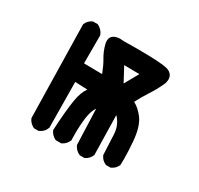

<svg xmlns="http://www.w3.org/2000/svg" viewBox="-103 -546 705 681"><g transform="rotate(30 250.0 -205.5)"><path d="M241.7 -45.4Q241.7 -33.2 242.2 -19Q234.4 -1 218.3 6.8L216.8 7.8H193.4Q175.8 -1 168.5 -17.6L168 -19Q171.9 -97.7 179.7 -146Q186 -183.1 201.2 -203.6L150.4 -205.6L152.3 -19Q147.9 -7.8 141.4 -1.2Q134.8 5.4 124.5 9.8H105.5Q87.9 1 80.6 -15.6L80.1 -17.1L72.3 -397Q80.1 -415 96.7 -422.4L98.1 -422.9H117.2Q137.2 -413.1 144 -394.5L144.5 -393.1V-278.3L219.2 -277.3Q207.5 -307.6 196.3 -326.2Q182.1 -349.6 175.8 -376Q174.3 -382.3 174.3 -387.7Q174.3 -400.4 181.6 -407.5Q189 -414.6 200.2 -416.5Q206.1 -418 212.9 -418Q219.7 -418 227.1 -417Q254.4 -417.5 277.8 -417.5Q380.9 -417.5 405.8 -410.2Q417.5 -407.2 423.8 -400.4Q432.6 -392.1 432.6 -378.4Q432.6 -368.2 427.7 -356.9Q414.1 -327.1 395 -298.3Q379.4 -273.9 366.7 -249Q388.2 -237.8 406.7 -213.9Q428.7 -185.5 433.6 -127.4Q437 -87.4 437 -55.7Q437 -43 436.5 -30.3Q432.1 -21 426.3 -15.1Q420.4 -9.3 410.6 -4.9H392.1Q382.3 -9.3 376.5 -15.1Q370.6 -21 366.2 -30.3Q364.3 -63 362.3 -112.8Q360.8 -150.4 335.4 -176.8L338.9 -15.1Q331.1 3.9 314.5 11.2L313 11.7H294.4Q284.7 7.3 278.6 1.2Q272.5 -4.9 267.6 -14.6L262.2 -161.1Q250 -143.1 245.8 -112.3Q241.7 -81.5 241.7 -45.4ZM301.8 -286.6 333.5 -343.3 271 -344.2Z"/></g></svg>

Font: Bakudai
Style: Bold
Weight: 700
Version: Version 1.48